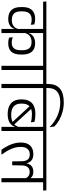

<svg xmlns="http://www.w3.org/2000/svg" viewBox="852 -1786 915 2696"><g transform="rotate(90 1310.0 -437.5)"><path d="M-13.5 -585H806L801.5 -630.5H-18.5ZM60.5 -275.5Q60.5 -183.5 103.2 -139.2Q146 -95 226.5 -95Q267.5 -95 296.2 -106.5Q325 -118 342.2 -138.2Q359.5 -158.5 366.5 -183.5H373L370 -242.5Q360 -195.5 328.2 -170.5Q296.5 -145.5 241.5 -145.5Q181.5 -145.5 151.2 -176.2Q121 -207 121 -277.5V-292.5Q121 -361 150.8 -392.5Q180.5 -424 237.5 -424Q257 -424 274.2 -421Q291.5 -418 309 -412L305 -461Q287.5 -467.5 268 -470.2Q248.5 -473 226 -473Q146 -473 103.2 -428.8Q60.5 -384.5 60.5 -294ZM727.5 -292Q727.5 -381.5 687.2 -427.2Q647 -473 567.5 -473Q528.5 -473 500 -461.2Q471.5 -449.5 453.2 -429.5Q435 -409.5 427.5 -384H421L424 -327Q436 -373.5 468 -398Q500 -422.5 552.5 -422.5Q610.5 -422.5 638.8 -390.5Q667 -358.5 667 -290V-275.5Q667 -206 640.2 -175Q613.5 -144 560 -144Q539.5 -144 520.8 -148Q502 -152 485 -159L489 -109Q505 -101.5 525.5 -98.2Q546 -95 569 -95Q648 -95 687.8 -138.5Q727.5 -182 727.5 -274.5ZM426 -600.5H367.5V0H426Z M944 0V-600.5H885.5V0ZM1061 -585 1056.5 -630.5H768L773.5 -585Z M1198.5 0V-600.5H1140V0ZM1315.5 -585 1311 -630.5H1022.5L1028 -585ZM1398 -875Q1268.5 -875 1204.5 -819.5Q1140.5 -764 1140.5 -657.5V-619.5H1197.5V-655Q1197.5 -739.5 1248.8 -782.5Q1300 -825.5 1400 -825.5Q1495.5 -825.5 1584.5 -787Q1673.5 -748.5 1743.5 -678.5L1747 -680L1737.5 -743.5Q1698.5 -782.5 1645.5 -812Q1592.5 -841.5 1530 -858.2Q1467.5 -875 1398 -875Z M1801 -600.5H1743V0H1801ZM1686 -585H1918.5L1913.5 -630.5H1681ZM1284 -585H1841.5L1837 -630.5H1279.5ZM1437 -412.5 1681 -148 1715.5 -172.5 1478 -431.5ZM1357 -277.5Q1357 -182.5 1411 -134.8Q1465 -87 1563.5 -87Q1615.5 -87 1651.8 -100Q1688 -113 1709.5 -135.2Q1731 -157.5 1740 -186H1747.5L1744.5 -244.5Q1730 -192.5 1688.2 -164.5Q1646.5 -136.5 1572 -136.5Q1496.5 -136.5 1456.2 -171.8Q1416 -207 1416 -279V-285.5Q1416 -358 1453 -393Q1490 -428 1567.5 -428Q1597.5 -428 1625.2 -424.2Q1653 -420.5 1678.5 -413L1673.5 -462Q1650 -469.5 1621.5 -473Q1593 -476.5 1561.5 -476.5Q1460.5 -476.5 1408.8 -428.2Q1357 -380 1357 -287Z M2521 -600.5H2462.5V0H2521ZM2405.5 -585H2638L2633.5 -630.5H2401ZM1885 -585H2586.5L2581.5 -630.5H1880.5ZM2124 -447.5Q2048 -447.5 2005.5 -403.2Q1963 -359 1963 -273Q1963 -203.5 1988.5 -137Q2014 -70.5 2064.5 0H2133.5V-1.5Q2078 -76.5 2051.2 -140.2Q2024.5 -204 2024.5 -271Q2024.5 -333 2052 -365.2Q2079.5 -397.5 2130 -397.5Q2177 -397.5 2200.8 -369.8Q2224.5 -342 2225.5 -285L2227.5 -151H2282L2284.5 -285Q2285 -342 2309.5 -369.2Q2334 -396.5 2376.5 -396.5Q2409.5 -396.5 2431.8 -381.2Q2454 -366 2466 -338.5L2470.5 -395Q2458 -420 2433.2 -433.8Q2408.5 -447.5 2372 -447.5Q2324 -447.5 2293.8 -422.5Q2263.5 -397.5 2255.5 -354H2252.5Q2244 -397.5 2212.8 -422.5Q2181.5 -447.5 2124 -447.5Z"/></g></svg>

Font: Anek Devanagari Medium Light
Style: Regular
Weight: 300
Version: Version 1.003